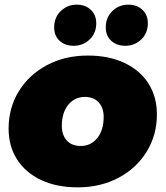

<svg xmlns="http://www.w3.org/2000/svg" viewBox="-20 -796 712 826"><path d="M17 -243Q17 -332 61 -403.5Q105 -475 182.5 -516Q260 -557 358 -557Q448 -557 515 -525.5Q582 -494 618.5 -437Q655 -380 655 -304Q655 -215 611 -143.5Q567 -72 489.5 -31Q412 10 314 10Q224 10 157 -21.5Q90 -53 53.5 -110Q17 -167 17 -243ZM426 -293Q426 -332 404.5 -355.5Q383 -379 345 -379Q301 -379 273.5 -345Q246 -311 246 -254Q246 -215 267.5 -191.5Q289 -168 327 -168Q371 -168 398.5 -202Q426 -236 426 -293ZM213 -678Q213 -721 241.5 -748.5Q270 -776 310 -776Q347 -776 370.5 -754Q394 -732 394 -696Q394 -653 365.5 -626Q337 -599 297 -599Q260 -599 236.5 -620.5Q213 -642 213 -678ZM435 -678Q435 -721 463.5 -748.5Q492 -776 532 -776Q569 -776 592.5 -754Q616 -732 616 -696Q616 -653 587.5 -626Q559 -599 519 -599Q482 -599 458.5 -620.5Q435 -642 435 -678Z"/></svg>

Font: Montserrat Alternates Black
Style: Italic
Weight: 900
Italic angle: -11.3°
Designer: Julieta Ulanovsky
Foundry: Julieta Ulanovsky
Version: Version 7.200